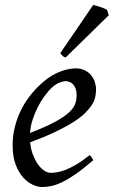

<svg xmlns="http://www.w3.org/2000/svg" viewBox="-20 -732 457 772"><path d="M190.9 -381.8Q174.8 -367.2 159.4 -346.2Q144 -325.2 131.6 -300.8Q119.1 -276.4 110.8 -249.8Q102.5 -223.1 100.6 -197.3Q164.6 -222.2 201.9 -242.4Q239.3 -262.7 258.3 -280.8Q277.3 -298.8 282.7 -315.4Q288.1 -332 288.1 -349.1Q288.1 -364.3 284.2 -375.2Q280.3 -386.2 273.9 -392.8Q267.6 -399.4 259.5 -402.6Q251.5 -405.8 243.2 -405.8Q235.4 -405.8 220.2 -400.1Q205.1 -394.5 190.9 -381.8ZM366.2 -371.1Q366.2 -357.4 363 -342.3Q359.9 -327.1 349.9 -311Q339.8 -294.9 322 -277.3Q304.2 -259.8 274.7 -241Q245.1 -222.2 202.6 -201.9Q160.2 -181.6 101.1 -159.7Q104 -132.3 112.5 -109.9Q121.1 -87.4 132.6 -71.3Q144 -55.2 157.5 -46.1Q170.9 -37.1 184.1 -37.1Q194.3 -37.1 209 -39.3Q223.6 -41.5 242.9 -48.8Q262.2 -56.2 286.4 -70.3Q310.5 -84.5 339.8 -107.9Q345.2 -105 349.4 -98.4Q353.5 -91.8 355 -87.9Q314.9 -53.2 284.2 -32Q253.4 -10.7 229.2 0.7Q205.1 12.2 185.8 16.1Q166.5 20 148.9 20Q132.8 20 112.3 11Q91.8 2 73.7 -17.8Q55.7 -37.6 43.2 -69.6Q30.8 -101.6 30.8 -147.9Q30.8 -186 40 -222.9Q49.3 -259.8 66.7 -293.7Q84 -327.6 109.4 -357.9Q134.8 -388.2 167 -413.1Q178.2 -421.9 192.4 -429.9Q206.5 -438 221.9 -444.1Q237.3 -450.2 253.2 -453.6Q269 -457 284.2 -457Q305.2 -457 320.6 -449.5Q335.9 -441.9 346.2 -429.7Q356.4 -417.5 361.3 -402.1Q366.2 -386.7 366.2 -371.1ZM417.5 -670.9 244.1 -501Q236.3 -502.9 232.7 -506.3Q229 -509.8 222.2 -518.1L355 -712.4Q359.9 -710.9 367.4 -708.7Q375 -706.5 383.3 -703.9Q391.6 -701.2 398.9 -698.2Q406.2 -695.3 410.2 -692.9Z"/></svg>

Font: Gentium Plus Phon
Style: Italic
Weight: 400
Italic angle: -8°
Designer: J. Victor Gaultney, Annie Olsen, Iska Routamaa, Becca Hirsbrunner
Foundry: SIL International
Version: Version 5.000